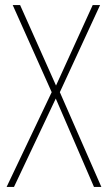

<svg xmlns="http://www.w3.org/2000/svg" viewBox="-20 -734 424 754"><path d="M378 0H349L199 -347L35 0H6L183 -372L30 -714H59L200 -398L344 -714H373L215 -372Z"/></svg>

Font: Noto Sans Tamil Condensed Thin
Style: Regular
Weight: 100
Width: 3
Designer: Jelle Bosma - Monotype Design Team
Foundry: Monotype Imaging Inc.
Version: Version 2.004; ttfautohint (v1.8.4.7-5d5b)